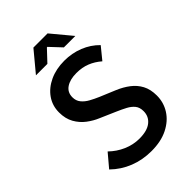

<svg xmlns="http://www.w3.org/2000/svg" viewBox="-249 -929 1037 1037"><g transform="rotate(-45 269.5 -410.5)"><path d="M271.5 12.2Q203.6 12.2 144.3 -11.2Q85 -34.7 39.1 -79.6L102.1 -154.3Q137.2 -120.1 181.4 -100.8Q225.6 -81.5 273.4 -81.5Q332.5 -81.5 363 -106Q393.6 -130.4 393.6 -170.9Q393.6 -199.7 379.4 -217.3Q365.2 -234.9 341.3 -247.6Q317.4 -260.3 287.1 -273.4L197.3 -312.5Q165.5 -325.7 135 -348.6Q104.5 -371.6 85 -406.2Q65.4 -440.9 65.4 -488.8Q65.4 -540.5 93.5 -580.6Q121.6 -620.6 170.9 -643.6Q220.2 -666.5 283.2 -666.5Q341.3 -666.5 392.8 -646Q444.3 -625.5 481.9 -586.9L426.3 -518.6Q395.5 -545.4 360.6 -559.3Q325.7 -573.2 282.2 -573.2Q233.4 -573.2 203.9 -553.5Q174.3 -533.7 174.3 -495.6Q174.3 -468.8 189.5 -450.2Q204.6 -431.6 228.5 -418.5Q252.4 -405.3 278.8 -394L368.7 -356.4Q407.2 -340.3 437.7 -317.1Q468.3 -293.9 486.1 -260.7Q503.9 -227.5 503.9 -179.7Q503.9 -127 476.3 -83.5Q448.7 -40 396.7 -13.9Q344.7 12.2 271.5 12.2ZM119.1 -718.8 215.3 -834.5H323.7L419.9 -718.8H332.5L271.5 -783.7H267.6L206.5 -718.8Z"/></g></svg>

Font: Varta Light
Style: Bold
Weight: 700
Version: Version 1.004